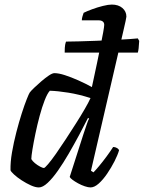

<svg xmlns="http://www.w3.org/2000/svg" viewBox="-20 -820 629 840"><path d="M263 -590Q263 -614 265 -624Q267 -634 269 -638Q289 -638 324 -639Q359 -640 400 -641.5Q441 -643 479.5 -645Q518 -647 546.5 -649Q575 -651 583 -652L589 -641Q588 -621 586.5 -608.5Q585 -596 583 -590ZM150 0Q135 0 115 -9Q95 -18 75 -31Q55 -44 41.5 -56.5Q28 -69 26 -75Q25 -110 32.5 -153.5Q40 -197 51.5 -241.5Q63 -286 75 -323.5Q87 -361 97 -386Q107 -411 110 -415Q115 -422 129 -435.5Q143 -449 160.5 -464Q178 -479 193.5 -489.5Q209 -500 218 -500Q237 -500 264.5 -491Q292 -482 322.5 -468.5Q353 -455 382 -439Q384 -450 390.5 -478.5Q397 -507 404.5 -544Q412 -581 419.5 -617Q427 -653 431.5 -679Q436 -705 436 -711Q436 -721 429.5 -726Q423 -731 412 -731H338Q338 -739 341 -749Q344 -759 346 -764Q360 -771 383 -779.5Q406 -788 430 -794Q454 -800 469 -800Q498 -800 515.5 -785Q533 -770 533 -747Q533 -744 529.5 -728Q526 -712 520 -686L378 -73L389 -66Q398 -75 413.5 -93.5Q429 -112 446 -135Q463 -158 475 -177Q484 -177 491.5 -172.5Q499 -168 501 -163Q495 -142 481 -114.5Q467 -87 449 -60.5Q431 -34 412 -17Q393 0 376 0Q366 0 351 -5Q336 -10 321.5 -18Q307 -26 297 -33.5Q287 -41 285 -46L345 -233Q353 -256 359.5 -276Q366 -296 370 -301L365 -304Q348 -270 326 -229Q304 -188 280.5 -147.5Q257 -107 233.5 -73.5Q210 -40 188.5 -20Q167 0 150 0ZM172 -85Q176 -85 190.5 -102Q205 -119 225 -147.5Q245 -176 267.5 -210.5Q290 -245 312 -279.5Q334 -314 351 -343.5Q368 -373 376 -391Q326 -407 279.5 -414.5Q233 -422 198 -423Q187 -411 175.5 -381.5Q164 -352 153.5 -313Q143 -274 135 -235.5Q127 -197 122 -166.5Q117 -136 117 -124Q122 -115 133 -106Q144 -97 155.5 -91Q167 -85 172 -85Z"/></svg>

Font: Texturina 12pt Medium
Style: Italic
Weight: 500
Italic angle: -11°
Designer: Guillermo Torres Carreño
Foundry: Omnibus-Type
Version: Version 1.002